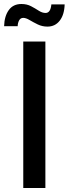

<svg xmlns="http://www.w3.org/2000/svg" viewBox="-57 -934 341 954"><path d="M168.5 -727.5V0H58.6V-727.5ZM178.7 -801.8Q152.8 -801.8 130.4 -812.7Q107.9 -823.7 89.8 -834.5Q71.8 -845.2 58.6 -845.2Q44.9 -845.2 38.1 -832.8Q31.2 -820.3 30.8 -803.7H-36.6Q-35.2 -853.5 -13.4 -883.8Q8.3 -914.1 49.3 -914.1Q76.7 -914.1 97.4 -903.1Q118.2 -892.1 135.5 -880.9Q152.8 -869.6 169.4 -869.6Q194.3 -869.6 198.2 -912.1H264.2Q262.7 -860.8 239.7 -831.3Q216.8 -801.8 178.7 -801.8Z"/></svg>

Font: Inter Tight Medium
Style: Regular
Weight: 500
Designer: Rasmus Andersson
Foundry: rsms
Version: Version 3.004; ttfautohint (v1.8.4.7-5d5b)